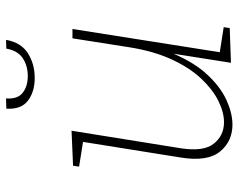

<svg xmlns="http://www.w3.org/2000/svg" viewBox="-97 -686 790 636"><g transform="rotate(-90 298.0 -368.0)"><path d="M206 7Q149 8 114.5 -33.5Q80 -75 94 -163L146 -488L64 -501L67 -521L183 -526L125 -165Q113 -89 140 -55Q167 -21 211 -21Q244 -21 281.5 -39.5Q319 -58 355 -96Q391 -134 418.5 -193Q446 -252 459 -332L489 -523H520L443 -35L526 -22L523 -2L408 2L438 -188Q408 -118 368 -75.5Q328 -33 286 -13.5Q244 6 206 7ZM358 -648Q312 -648 282.5 -670.5Q253 -693 256 -742L290 -743Q287 -705 308.5 -688Q330 -671 364 -671Q398 -671 423 -687.5Q448 -704 455 -742L484 -743Q475 -693 439.5 -670.5Q404 -648 358 -648Z"/></g></svg>

Font: Bitter ExtraLight
Style: Italic
Weight: 200
Italic angle: -9°
Designer: Sol Matas, and Bitter project Authors
Foundry: Sol Matas
Version: Version 2.001